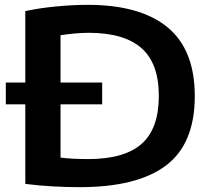

<svg xmlns="http://www.w3.org/2000/svg" viewBox="-20 -767 878 793"><path d="M309 6Q258 6 200.8 3Q143.5 0 84.5 -7.5V-336H4V-426H84.5V-721Q140.5 -733.5 210.2 -740.2Q280 -747 342 -747Q559.5 -747 672 -654.2Q784.5 -561.5 784.5 -370Q784.5 -173.5 666 -83.8Q547.5 6 309 6ZM345 -110Q493.5 -110 564.8 -172.8Q636 -235.5 636 -371Q636 -505.5 564 -568.5Q492 -631.5 346.5 -631.5Q319.5 -631.5 289.2 -628.8Q259 -626 230 -621.5V-426H402V-336H230V-116Q276.5 -110 345 -110Z"/></svg>

Font: Encode Sans Expanded Expanded SemiBold
Style: Regular
Weight: 600
Width: 7
Designer: Multiple Designers
Foundry: Impallari Type
Version: Version 3.000; ttfautohint (v1.8.3) -l 8 -r 50 -G 200 -x 14 